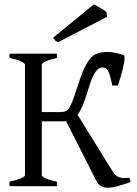

<svg xmlns="http://www.w3.org/2000/svg" viewBox="-20 -864 636 891"><path d="M24 0V-21Q58 -28 77 -36.5Q96 -45 96 -51V-564Q96 -570 78 -579Q60 -588 24 -595V-615H244V-595Q212 -588 193 -579.5Q174 -571 174 -564V-51Q174 -45 191.5 -36.5Q209 -28 244 -21V0ZM429 -21 283 -309 326 -354 503 -68Q517 -47 532.5 -41.5Q548 -36 581 -39L586 -19Q554 -8 527.5 -0.5Q501 7 481 7Q461 7 448 -1Q435 -9 429 -21ZM501 -467Q491 -519 481.5 -535Q472 -551 456 -551Q445 -551 434 -542Q423 -533 411 -508.5Q399 -484 386 -438Q363 -361 339.5 -331Q316 -301 271 -301H161V-344H262Q276 -344 287 -349Q298 -354 310 -380Q322 -406 341 -466Q363 -536 383 -570Q403 -604 426 -613.5Q449 -623 481 -623Q496 -623 517 -618.5Q538 -614 554 -608Q560 -605 557.5 -584.5Q555 -564 547 -533Q539 -502 527 -467ZM249 -668Q240 -672 236.5 -676Q233 -680 226 -689L416 -844Q426 -839 446 -827.5Q466 -816 474 -808L477 -786Z"/></svg>

Font: ChillKai
Style: Regular
Weight: 400
Designer: ChillType
Foundry: 寒蝉字型
Version: Version 2.000